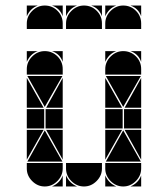

<svg xmlns="http://www.w3.org/2000/svg" viewBox="-20 -677 608 695"><path d="M142 -492Q169 -492 188 -473Q207 -454 207 -427V-407H77V-427Q77 -453 96.5 -472.5Q116 -492 142 -492ZM142 -657Q169 -657 188 -638Q207 -619 207 -592V-572H77V-592Q77 -618 96.5 -637.5Q116 -657 142 -657ZM426 -492Q453 -492 472 -473Q491 -454 491 -427V-407H361V-427Q361 -453 380.5 -472.5Q400 -492 426 -492ZM426 -657Q453 -657 472 -638Q491 -619 491 -592V-572H361V-592Q361 -618 380.5 -637.5Q400 -657 426 -657ZM426 -2Q400 -2 380.5 -21.5Q361 -41 361 -67V-87H491V-67Q491 -41 471.5 -21.5Q452 -2 426 -2ZM142 -2Q116 -2 96.5 -21.5Q77 -41 77 -67V-87H207V-67Q207 -41 187.5 -21.5Q168 -2 142 -2ZM284 -2Q258 -2 238.5 -21.5Q219 -41 219 -67V-87H349V-67Q349 -41 329.5 -21.5Q310 -2 284 -2ZM363 -92 426 -205 490 -92ZM79 -92 142 -205 206 -92ZM206 -402 142 -290 79 -402ZM490 -402 426 -290 363 -402ZM424 -212H361V-282H424ZM140 -212H77V-282H140ZM491 -212H429V-282H491ZM207 -212H145V-282H207ZM77 -287V-395L138 -287ZM361 -287V-395L422 -287ZM361 -207H422L361 -99ZM77 -207H138L77 -99ZM207 -287H147L207 -395ZM491 -207V-99L431 -207ZM207 -207V-99L147 -207ZM491 -287H431L491 -395ZM219 -42Q231 -14 259 -2H219ZM361 -42Q373 -14 401 -2H361ZM361 -492H401Q387 -487 377 -477Q367 -467 361 -453ZM361 -657H401Q387 -652 377 -642Q367 -632 361 -618ZM77 -492H117Q103 -487 93 -477Q83 -467 77 -453ZM168 -2Q182 -8 192 -18Q202 -28 207 -42V-2ZM77 -657H117Q103 -652 93 -642Q83 -632 77 -618ZM452 -2Q466 -8 476 -18Q486 -28 491 -42V-2ZM491 -492V-453Q481 -482 452 -492ZM491 -657V-618Q481 -647 452 -657ZM207 -492V-453Q197 -482 168 -492ZM207 -657V-618Q197 -647 168 -657ZM284 -657Q311 -657 330 -638Q349 -619 349 -592V-572H219V-592Q219 -618 238.5 -637.5Q258 -657 284 -657ZM219 -657H259Q245 -652 235 -642Q225 -632 219 -618ZM349 -657V-618Q339 -647 310 -657Z"/></svg>

Font: CAT DyFa
Style: Regular
Weight: 400
Designer: Peter Wiegel
Foundry: Peter Wiegel
Version: Version 1.001; ttfautohint (v1.3)